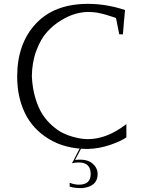

<svg xmlns="http://www.w3.org/2000/svg" viewBox="-20 -751 740 995"><path d="M598 -573 581 -658Q572 -661 553 -667Q534 -673 527.5 -675Q521 -677 506.5 -680.5Q492 -684 483 -685.5Q474 -687 461.5 -688Q449 -689 436 -689Q407 -689 372 -679.5Q337 -670 296.5 -645.5Q256 -621 223.5 -585Q191 -549 168.5 -489Q146 -429 145 -356Q148 -293 163.5 -242Q179 -191 200.5 -158Q222 -125 250.5 -100Q279 -75 305 -62Q331 -49 359.5 -41.5Q388 -34 405 -32Q422 -30 436 -30Q534 -30 635 -108V-39Q606 -19 550.5 0Q495 19 436 21Q318 21 233.5 -30.5Q149 -82 109 -165.5Q69 -249 69 -354Q69 -524 165 -627.5Q261 -731 436 -731Q532 -731 628 -699Q626 -676 622 -635Q618 -594 617 -573ZM389 91Q368 91 352 95Q355 92 361.5 79.5Q368 67 380 43Q392 19 403 0H410L369 78Q428 71 457 94.5Q486 118 486 151Q486 216 405 224Q365 224 341 216V196Q365 206 389 206Q450 206 450 151Q450 91 389 91Z"/></svg>

Font: Afta serif
Style: Regular
Weight: 400
Designer: parq.ink
Foundry: Oriol Esparraguera Font
Version: Version 1.000